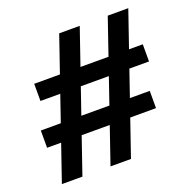

<svg xmlns="http://www.w3.org/2000/svg" viewBox="-127 -845 961 969"><g transform="rotate(-20 353.0 -360.0)"><path d="M36.1 -197.8V-290.5H621.1V-197.8ZM85.4 -431.2V-523.4H668.5V-431.2ZM43.5 0 291 -719.7H401.4L153.8 0ZM304.7 0 551.8 -719.7H662.1L414.6 0Z"/></g></svg>

Font: Reddit Sans Condensed
Style: Bold
Weight: 700
Designer: Stephen Hutchings
Foundry: Reddit
Version: Version 1.014